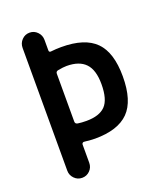

<svg xmlns="http://www.w3.org/2000/svg" viewBox="-135 -819 771 908"><g transform="rotate(-20 250.0 -365.0)"><path d="M176.8 -503.9V-262.7Q176.8 -251 189.5 -249Q208 -246.1 232.4 -246.1Q297.9 -246.1 328.1 -277.3Q358.4 -308.6 358.4 -385.7Q358.4 -457 327.1 -489.7Q295.9 -522.5 232.4 -522.5Q215.8 -522.5 189.5 -517.6Q176.8 -515.6 176.8 -503.9ZM66.4 -55.7V-673.8Q66.4 -697.3 82.5 -713.9Q98.6 -730.5 121.6 -730.5Q144.5 -730.5 160.6 -713.9Q176.8 -697.3 176.8 -673.8V-621.1Q176.8 -610.4 188.5 -612.3Q212.9 -615.2 239.3 -615.2Q357.4 -615.2 411.6 -560.5Q465.8 -505.9 465.8 -385.7Q465.8 -262.7 411.6 -208Q357.4 -153.3 242.2 -153.3Q226.6 -153.3 188.5 -157.2Q184.6 -158.2 180.7 -155.3Q176.8 -152.3 176.8 -147.5V-55.7Q176.8 -32.2 160.6 -16.1Q144.5 0 121.6 0Q98.6 0 82.5 -16.6Q66.4 -33.2 66.4 -55.7Z"/></g></svg>

Font: Rounded-X Mgen+ 1m medium
Style: Regular
Weight: 500
Designer: [Source Han Sans]
Ryoko NISHIZUKA  (kana & ideographs); Paul D. Hunt (Latin, Greek & Cyrillic); Wenlong ZHANG  (bopomofo
Version: Version 1.059.20150602